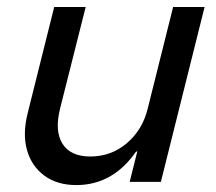

<svg xmlns="http://www.w3.org/2000/svg" viewBox="-20 -520 618 549"><path d="M198.3 9.2Q143.3 9.2 106.7 -17.9Q70 -45 57.1 -91.2Q44.2 -137.5 59.2 -196.7L135 -500H225L151.7 -209.2Q135.8 -145 158.8 -108.8Q181.7 -72.5 238.3 -72.5Q297.5 -72.5 342.5 -110.4Q387.5 -148.3 402.5 -210L475 -500H565L440 0H350.8L372.5 -86.7H369.2Q302.5 9.2 198.3 9.2Z"/></svg>

Font: Funnel Sans
Style: Italic
Weight: 400
Italic angle: -14.036°
Version: Version 1.000; Beta; Release 5; Build 24; ttfautohint (v1.8.